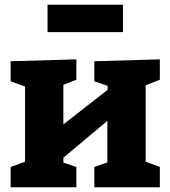

<svg xmlns="http://www.w3.org/2000/svg" viewBox="-20 -792 721 812"><path d="M656 -541V-455L596 -431V-108L656 -86V0H379V-86L434 -105V-281L248 -125V-104L303 -86V0H25V-86L86 -108V-426L25 -448V-533L303 -541V-455L248 -433V-266L435 -412V-429L379 -448V-533ZM181 -772H500V-656H181Z"/></svg>

Font: Bitter Pro ExtraBold
Style: Regular
Weight: 800
Designer: Sol Matas, and Bitter project Authors
Foundry: Sol Matas
Version: Version 1.010